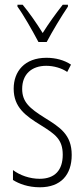

<svg xmlns="http://www.w3.org/2000/svg" viewBox="-20 -784 357 814"><path d="M143 -606H178C203 -653 239 -713 268 -756V-764H246C212 -720 188 -687 161 -644C135 -686 102 -733 76 -764H54V-756C79 -722 117 -655 143 -606ZM284 -127C284 -213 235 -244 169 -285C105 -325 74 -352 74 -407C74 -470 115 -505 176 -505C208 -505 242 -495 265 -479L281 -510C253 -529 216 -539 177 -539C84 -539 38 -481 38 -408C38 -329 88 -293 155 -252C214 -215 246 -193 246 -128C246 -63 213 -26 148 -26C106 -26 64 -41 35 -63V-21C60 -5 99 10 149 10C238 10 284 -43 284 -127Z"/></svg>

Font: Noto Sans Telugu ExtraCondensed ExtraLight
Style: Regular
Weight: 200
Width: 2
Designer: Jelle Bosma - Monotype Design Team
Foundry: Monotype Imaging Inc.
Version: Version 2.005